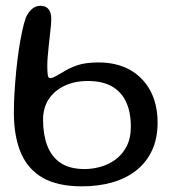

<svg xmlns="http://www.w3.org/2000/svg" viewBox="-20 -650 620 678"><path d="M269 8Q184 8 131.2 -22Q78.5 -52 53.8 -110.2Q29 -168.5 29 -252Q29 -285.5 31.2 -323.2Q33.5 -361 37.2 -399Q41 -437 46.2 -472.5Q51.5 -508 57.8 -537.8Q64 -567.5 71.5 -588.5Q80.5 -608 93.5 -618.8Q106.5 -629.5 122.5 -629.5Q142 -629.5 151.5 -617.5Q161 -605.5 161 -584.5Q161 -572.5 159.5 -556.8Q158 -541 156 -523.2Q154 -505.5 152 -486.8Q150 -468 148.5 -450.5Q147 -433 147 -417.5Q147 -398.5 148.5 -386.2Q150 -374 157.5 -374Q164 -374 176.8 -380.8Q189.5 -387.5 205 -397Q223 -409 252.2 -419.2Q281.5 -429.5 327.5 -429.5Q393 -429.5 439.8 -402.8Q486.5 -376 511.5 -328.5Q536.5 -281 536.5 -217Q536.5 -161 516.8 -118.8Q497 -76.5 461.2 -48.2Q425.5 -20 376.8 -6Q328 8 269 8ZM279.5 -53Q305 -53 333.2 -60.5Q361.5 -68 386 -85.2Q410.5 -102.5 426.2 -131.5Q442 -160.5 442 -203Q442 -254.5 425.2 -290.2Q408.5 -326 375 -345Q341.5 -364 290 -364Q244 -364 208.2 -347.2Q172.5 -330.5 152.2 -300Q132 -269.5 132 -227Q132 -176 146.5 -136.8Q161 -97.5 193.2 -75.2Q225.5 -53 279.5 -53Z"/></svg>

Font: Gluten Light
Style: Regular
Weight: 300
Designer: Tyler Finck
Foundry: Etcetera Type Company
Version: Version 1.300